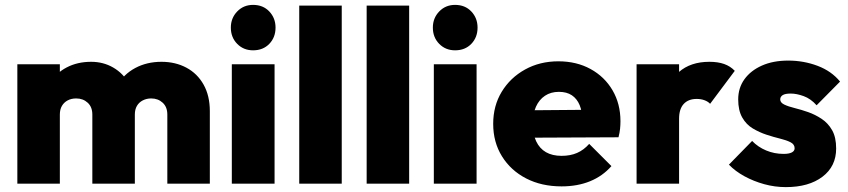

<svg xmlns="http://www.w3.org/2000/svg" viewBox="-20 -752 3471 786"><path d="M51 0V-489H225V0ZM358 0V-283Q358 -314 339 -331.5Q320 -349 292 -349Q272 -349 257 -341Q242 -333 233.5 -318.5Q225 -304 225 -283L157 -310Q157 -369 183 -411Q209 -453 253 -476Q297 -499 353 -499Q403 -499 443.5 -475.5Q484 -452 508 -410Q532 -368 532 -311V0ZM665 0V-283Q665 -314 646 -331.5Q627 -349 599 -349Q580 -349 564.5 -341Q549 -333 540.5 -318.5Q532 -304 532 -283L430 -288Q432 -354 459 -401Q486 -448 533.5 -473.5Q581 -499 641 -499Q698 -499 743 -475Q788 -451 813.5 -405.5Q839 -360 839 -297V0Z M929 0V-489H1104V0ZM1016 -546Q977 -546 951 -572.5Q925 -599 925 -639Q925 -678 951 -705Q977 -732 1016 -732Q1057 -732 1082.5 -705Q1108 -678 1108 -639Q1108 -599 1082.5 -572.5Q1057 -546 1016 -546Z M1205 0V-729H1379V0Z M1481 0V-729H1655V0Z M1756 0V-489H1931V0ZM1843 -546Q1804 -546 1778 -572.5Q1752 -599 1752 -639Q1752 -678 1778 -705Q1804 -732 1843 -732Q1884 -732 1909.5 -705Q1935 -678 1935 -639Q1935 -599 1909.5 -572.5Q1884 -546 1843 -546Z M2279 11Q2197 11 2134 -21.5Q2071 -54 2035 -112Q1999 -170 1999 -245Q1999 -319 2034 -376.5Q2069 -434 2129.5 -467.5Q2190 -501 2266 -501Q2340 -501 2397.5 -469.5Q2455 -438 2487.5 -382.5Q2520 -327 2520 -256Q2520 -241 2518.5 -225.5Q2517 -210 2512 -190L2081 -188V-300L2443 -303L2365 -254Q2364 -295 2353 -321.5Q2342 -348 2321 -362Q2300 -376 2268 -376Q2235 -376 2211 -360Q2187 -344 2174 -315Q2161 -286 2161 -245Q2161 -203 2175 -173.5Q2189 -144 2215 -129Q2241 -114 2279 -114Q2315 -114 2342.5 -126Q2370 -138 2392 -163L2483 -72Q2447 -31 2395.5 -10Q2344 11 2279 11Z M2586 0V-489H2760V0ZM2760 -266 2682 -332Q2711 -415 2759 -457Q2807 -499 2884 -499Q2919 -499 2944.5 -490Q2970 -481 2988 -462L2887 -327Q2879 -336 2864.5 -341.5Q2850 -347 2832 -347Q2798 -347 2779 -326.5Q2760 -306 2760 -266Z M3197 14Q3152 14 3108.5 2Q3065 -10 3027.5 -30.5Q2990 -51 2964 -78L3059 -175Q3083 -150 3116.5 -136Q3150 -122 3188 -122Q3210 -122 3221.5 -128Q3233 -134 3233 -145Q3233 -161 3216.5 -169.5Q3200 -178 3173.5 -184.5Q3147 -191 3118 -200.5Q3089 -210 3062 -226Q3035 -242 3018.5 -271Q3002 -300 3002 -345Q3002 -392 3027.5 -427.5Q3053 -463 3099 -483.5Q3145 -504 3207 -504Q3270 -504 3327 -482.5Q3384 -461 3419 -418L3323 -321Q3299 -348 3270 -358.5Q3241 -369 3217 -369Q3194 -369 3184 -362.5Q3174 -356 3174 -345Q3174 -332 3190.5 -324Q3207 -316 3233.5 -309.5Q3260 -303 3288.5 -293Q3317 -283 3343.5 -265.5Q3370 -248 3386.5 -219Q3403 -190 3403 -144Q3403 -71 3347 -28.5Q3291 14 3197 14Z"/></svg>

Font: Outfit Thin ExtraBold
Style: Regular
Weight: 800
Version: Version 1.100;gftools[0.9.27]